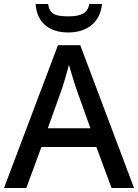

<svg xmlns="http://www.w3.org/2000/svg" viewBox="-20 -944 694 964"><path d="M492 -924H428C421 -872 375 -862 325 -862C265 -862 228 -869 222 -924H159C164 -837 220 -781 323 -781C424 -781 485 -839 492 -924ZM540 0H653L383 -717H271L0 0H112L188 -206H464ZM362 -501 434 -300H220L292 -501C300 -524 316 -578 326 -619C334 -589 355 -522 362 -501Z"/></svg>

Font: Noto Sans Gujarati UI Medium
Style: Regular
Weight: 500
Designer: Jelle Bosma - Monotype Design Team, Universal Thirst
Foundry: Monotype Imaging Inc.
Version: Version 2.106